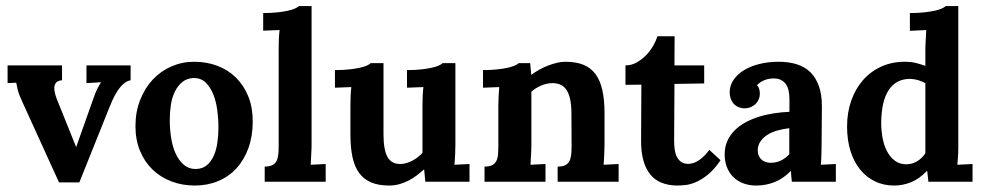

<svg xmlns="http://www.w3.org/2000/svg" viewBox="-20 -585 3169 618"><path d="M179.7 -326.7Q166 -325.7 160.4 -318.8Q154.8 -312 154.8 -301.8Q154.8 -294.4 156.7 -285.9Q158.7 -277.3 162.1 -268.1L224.6 -112.8H225.6L280.3 -267.1Q286.6 -285.6 292.2 -297.1Q297.9 -308.6 304.7 -319.3V-320.3L258.3 -317.4V-374.5H400.4V-326.7Q387.2 -324.2 376.5 -314.2Q365.7 -304.2 357.2 -290.8Q348.6 -277.3 342 -262.7Q335.4 -248 331.1 -236.8L235.4 2H169.9L51.8 -257.3Q45.4 -271 42 -280Q38.6 -289.1 37.1 -295.4Q35.6 -301.8 34.7 -306.9Q33.7 -312 32.2 -318.8L4.4 -317.4V-374.5H179.7Z M603.5 -334Q581.5 -333 566.9 -321Q552.2 -309.1 543 -290.3Q533.7 -271.5 530 -247.3Q526.4 -223.1 526.4 -198.7Q526.4 -169.9 530.8 -141.6Q535.2 -113.3 545.2 -91.1Q555.2 -68.8 571.3 -54.9Q587.4 -41 609.9 -41Q632.3 -41.5 646.2 -53.5Q660.2 -65.4 668.5 -84.7Q676.8 -104 679.9 -127.7Q683.1 -151.4 683.1 -175.3Q683.1 -203.1 679.2 -231.4Q675.3 -259.8 666 -282.5Q656.7 -305.2 641.6 -319.6Q626.5 -334 603.5 -334ZM605 -386.2Q645 -386.2 679.4 -373.3Q713.9 -360.4 739.3 -335.4Q764.6 -310.5 779.1 -274.9Q793.5 -239.3 793.5 -194.3Q793.5 -147 779.8 -108.9Q766.1 -70.8 741.5 -43.7Q716.8 -16.6 682.4 -2.2Q647.9 12.2 606.9 12.2Q566.4 12.2 531.5 -1.2Q496.6 -14.6 470.9 -39.3Q445.3 -64 430.7 -99.4Q416 -134.8 416 -178.7Q416 -225.1 431.2 -263.4Q446.3 -301.8 471.9 -329.1Q497.6 -356.4 532 -371.3Q566.4 -386.2 605 -386.2Z M982.9 -120.1Q982.9 -114.7 982.7 -107.2Q982.4 -99.6 981.9 -90.8Q981.4 -82 981 -72.8Q980.5 -63.5 980 -54.7L1028.3 -57.1V0H832V-48.8Q847.7 -48.8 856.7 -53.5Q865.7 -58.1 870.1 -66.9Q874.5 -75.7 875.7 -87.9Q877 -100.1 877 -115.2V-422.9Q877 -436.5 877.4 -454.1Q877.9 -471.7 879.9 -488.3L827.1 -486.3V-543Q853 -543 872.8 -545.2Q892.6 -547.4 906.7 -550.5Q920.9 -553.7 929.4 -557.6Q938 -561.5 942.4 -565.4H982.9Z M1445.8 -120.1Q1445.3 -99.6 1445.1 -90.8Q1444.8 -82 1444.1 -72.8Q1443.4 -63.5 1442.9 -54.7L1491.2 -57.1V0H1349.1L1345.2 -39.1H1344.2Q1333 -29.3 1320.8 -20Q1308.6 -10.7 1294.9 -3.7Q1281.2 3.4 1265.6 7.8Q1250 12.2 1232.4 12.2Q1198.7 12.2 1175.3 2.4Q1151.9 -7.3 1136.7 -27.3Q1121.6 -47.4 1114.7 -78.6Q1107.9 -109.9 1107.9 -153.3V-239.3Q1107.9 -252.9 1108.4 -270.5Q1108.9 -288.1 1110.8 -304.7L1058.1 -302.7V-359.4Q1084 -359.4 1104 -361.6Q1124 -363.8 1138.2 -366.9Q1152.3 -370.1 1160.9 -374Q1169.4 -377.9 1173.3 -381.8H1214.4V-152.3Q1214.4 -103 1227.1 -80.1Q1239.7 -57.1 1268.1 -57.1Q1277.3 -57.1 1287.1 -59.8Q1296.9 -62.5 1306.4 -67.4Q1315.9 -72.3 1324.5 -78.9Q1333 -85.4 1339.8 -92.8V-239.3Q1339.8 -252.9 1340.3 -270.5Q1340.8 -288.1 1342.8 -304.7L1290 -302.7V-359.4Q1315.9 -359.4 1335.7 -361.6Q1355.5 -363.8 1369.6 -366.9Q1383.8 -370.1 1392.3 -374Q1400.9 -377.9 1404.8 -381.8H1445.8Z M1925.8 -120.1Q1925.8 -114.7 1925.5 -107.2Q1925.3 -99.6 1925 -90.8Q1924.8 -82 1924.1 -72.8Q1923.3 -63.5 1922.9 -54.7L1971.2 -57.1V0H1774.9V-48.8Q1791 -48.8 1799.8 -53.5Q1808.6 -58.1 1813 -66.9Q1817.4 -75.7 1818.6 -87.9Q1819.8 -100.1 1819.8 -115.2L1819.3 -221.7Q1818.8 -271.5 1804.2 -294.4Q1789.6 -317.4 1758.8 -317.4Q1739.3 -317.4 1721.2 -309.3Q1703.1 -301.3 1690.4 -290V-120.1Q1690.4 -114.7 1690.2 -107.2Q1689.9 -99.6 1689.5 -90.8Q1689 -82 1688.5 -72.8Q1688 -63.5 1687.5 -54.7L1735.8 -57.1V0H1539.6V-48.8Q1555.2 -48.8 1564.2 -53.5Q1573.2 -58.1 1577.6 -66.9Q1582 -75.7 1583 -87.9Q1584 -100.1 1584 -115.2V-241.2Q1584 -254.9 1584.7 -271.5Q1585.4 -288.1 1586.9 -304.7L1534.7 -302.7V-359.4Q1560.5 -359.4 1580.3 -361.6Q1600.1 -363.8 1614.3 -366.9Q1628.4 -370.1 1637 -374Q1645.5 -377.9 1649.9 -381.8H1686.5L1689.9 -344.7H1690.9Q1702.1 -353 1716.1 -360.8Q1730 -368.7 1744.9 -374.3Q1759.8 -379.9 1773.9 -383.1Q1788.1 -386.2 1799.3 -386.2Q1833.5 -386.2 1857.4 -376.7Q1881.3 -367.2 1896.5 -346.9Q1911.6 -326.7 1918.7 -295.4Q1925.8 -264.2 1925.8 -220.7Z M1993.2 -374.5Q2012.7 -374.5 2029.5 -384Q2046.4 -393.6 2059.8 -407.5Q2073.2 -421.4 2082.5 -437.7Q2091.8 -454.1 2096.2 -468.3H2151.4L2150.9 -374.5H2246.6V-316.4L2150.9 -314.9Q2150.4 -261.7 2150.4 -226.8Q2150.4 -191.9 2150.1 -170.9Q2149.9 -149.9 2149.9 -140.9Q2149.9 -131.8 2149.9 -130.4Q2149.9 -117.2 2151.6 -104.2Q2153.3 -91.3 2158.2 -81.1Q2163.1 -70.8 2172.1 -64.2Q2181.2 -57.6 2195.3 -57.6Q2200.2 -57.6 2207.3 -59.1Q2214.4 -60.5 2223.1 -65.2Q2231.9 -69.8 2242.2 -78.9Q2252.4 -87.9 2263.2 -102.5L2299.3 -69.3Q2278.8 -39.1 2258.3 -22.7Q2237.8 -6.3 2219.2 1.5Q2200.7 9.3 2185.3 10.7Q2169.9 12.2 2159.7 12.2Q2147.5 12.2 2134 10Q2120.6 7.8 2107.7 2.4Q2094.7 -2.9 2083.3 -12.9Q2071.8 -22.9 2062.7 -39.1Q2053.7 -55.2 2048.6 -78.1Q2043.5 -101.1 2043.5 -131.8L2044.4 -312.5L1993.2 -312Z M2520.5 -172.4Q2499.5 -169.9 2481 -164.6Q2462.4 -159.2 2448.7 -150.1Q2435.1 -141.1 2427 -128.7Q2418.9 -116.2 2418.9 -100.1Q2419.4 -89.4 2423.1 -82Q2426.8 -74.7 2432.4 -70.1Q2438 -65.4 2445.6 -63.2Q2453.1 -61 2460.9 -61Q2478.5 -61 2493.7 -68.4Q2508.8 -75.7 2520.5 -88.4ZM2328.6 -287.6Q2328.6 -309.6 2341.1 -327.9Q2353.5 -346.2 2374.8 -359.1Q2396 -372.1 2424.8 -379.2Q2453.6 -386.2 2486.8 -386.2Q2519.5 -386.2 2545.4 -377.9Q2571.3 -369.6 2588.9 -352.1Q2606.4 -334.5 2616 -307.4Q2625.5 -280.3 2625.5 -243.2Q2625.5 -224.1 2625.2 -209.7Q2625 -195.3 2625 -181.9Q2625 -168.5 2624.8 -153.8Q2624.5 -139.2 2624.5 -120.1Q2624.5 -114.7 2624.3 -107.2Q2624 -99.6 2624 -90.8Q2624 -82 2623.3 -72.8Q2622.6 -63.5 2622.1 -54.7L2670.4 -57.1V0H2528.8Q2527.3 -10.7 2526.9 -17.8Q2526.4 -24.9 2525.9 -34.2H2524.9Q2499.5 -8.8 2471.7 1.7Q2443.8 12.2 2414.6 12.2Q2390.1 12.2 2371.1 4.6Q2352.1 -2.9 2339.1 -16.4Q2326.2 -29.8 2319.3 -48.1Q2312.5 -66.4 2312.5 -87.9Q2312.5 -111.3 2320.8 -130.4Q2329.1 -149.4 2344 -164.6Q2358.9 -179.7 2378.9 -190.7Q2398.9 -201.7 2422.1 -209Q2445.3 -216.3 2470.7 -220.2Q2496.1 -224.1 2521 -225.1V-264.2Q2521 -279.3 2518.6 -292Q2516.1 -304.7 2509.8 -313.7Q2503.4 -322.8 2493.2 -327.9Q2482.9 -333 2467.8 -332.5Q2452.1 -332 2439.2 -326.4Q2426.3 -320.8 2416.5 -311Q2422.4 -304.7 2424.1 -296.9Q2425.8 -289.1 2425.8 -283.2Q2425.8 -275.4 2422.9 -267.1Q2419.9 -258.8 2413.6 -252Q2407.2 -245.1 2397.7 -240.7Q2388.2 -236.3 2375 -236.3Q2364.3 -236.8 2355.5 -241Q2346.7 -245.1 2340.8 -252Q2335 -258.8 2331.8 -268.1Q2328.6 -277.3 2328.6 -287.6Z M3064.5 -565.4V-120.1Q3064.5 -114.7 3064.5 -107.2Q3064.5 -99.6 3064 -90.8Q3063.5 -82 3063 -72.8Q3062.5 -63.5 3061.5 -54.7L3110.4 -57.1V0H2968.3L2964.4 -34.7H2963.4Q2938.5 -8.8 2912.1 1.7Q2885.7 12.2 2857.9 12.2Q2824.2 12.2 2796.4 -1.2Q2768.6 -14.6 2748.5 -39.3Q2728.5 -64 2717.5 -99.1Q2706.5 -134.3 2706.5 -177.7Q2706.5 -223.1 2720 -261.2Q2733.4 -299.3 2757.8 -327.1Q2782.2 -355 2816.4 -370.6Q2850.6 -386.2 2892.1 -386.2Q2913.1 -386.2 2929 -382.1Q2944.8 -377.9 2958.5 -373V-422.9Q2958.5 -428.2 2958.7 -435.8Q2959 -443.4 2959.5 -452.1Q2960 -460.9 2960.4 -470.2Q2960.9 -479.5 2961.4 -488.3L2908.7 -485.8V-543Q2935.1 -543 2954.8 -545.2Q2974.6 -547.4 2988.8 -550.5Q3002.9 -553.7 3011.5 -557.6Q3020 -561.5 3023.9 -565.4ZM2897 -56.2Q2916 -56.2 2932.4 -66.2Q2948.7 -76.2 2958.5 -91.8V-316.9Q2950.7 -322.3 2936.3 -326.7Q2921.9 -331.1 2905.8 -331.1Q2879.9 -330.1 2862.5 -317.9Q2845.2 -305.7 2835 -285.6Q2824.7 -265.6 2820.6 -240.5Q2816.4 -215.3 2816.4 -189Q2816.4 -165 2820.8 -141.1Q2825.2 -117.2 2835 -98.4Q2844.7 -79.6 2860.1 -67.9Q2875.5 -56.2 2897 -56.2Z"/></svg>

Font: Parastoo Print
Style: Print-Bold
Weight: 700
Foundry: Saber Rastikerdar (saber.rastikerdar@gmail.com)
Version: Version 1.0.0-alpha3